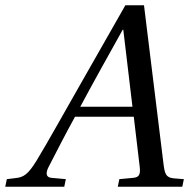

<svg xmlns="http://www.w3.org/2000/svg" viewBox="-43 -712 721 732"><path d="M-23 0H202L208 -29L153 -34C133 -36 131 -50 140 -71C173 -135 206 -200 243 -267H467L490 -73C493 -44 485 -36 465 -34L412 -29L406 0H652L658 -29L620 -32C589 -35 585 -49 580 -90L506 -692H435L267 -397C216 -308 133 -159 96 -99C64 -47 47 -36 16 -33L-17 -29ZM263 -305C316 -404 371 -502 425 -599H427L462 -305Z"/></svg>

Font: Heuristica
Style: Italic
Weight: 400
Italic angle: -13°
Version: Version 1.0.1